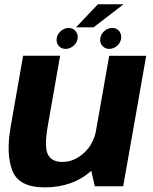

<svg xmlns="http://www.w3.org/2000/svg" viewBox="-20 -846 694 872"><path d="M410.5 0H539.5L644 -592.5H476L388.5 -97ZM253 -593H85L28.5 -271Q6.5 -145 36.5 -70Q66.5 5 182.5 5Q311.5 5 395.8 -71.5Q480 -148 494 -226L418 -261Q406.5 -192.5 361.5 -151.5Q316.5 -110.5 264 -110.5Q214 -110.5 197 -145.5Q180 -180.5 198 -279.5ZM278.5 -624Q299 -624 316 -640Q333 -656 333 -677.5Q333 -695.5 321.2 -707.2Q309.5 -719 292 -719Q271 -719 254 -703Q237 -687 237 -665Q237 -647.5 248.5 -635.8Q260 -624 278.5 -624ZM476 -624Q497.5 -624 514 -640Q530.5 -656 530.5 -677.5Q530.5 -695.5 519.2 -707.2Q508 -719 489.5 -719Q468.5 -719 451.8 -703Q435 -687 435 -665Q435 -647.5 446.8 -635.8Q458.5 -624 476 -624ZM325.5 -722H405L541 -826.5H424.5Z"/></svg>

Font: Anybody
Style: Bold Italic
Weight: 700
Italic angle: -10°
Designer: Tyler Finck
Foundry: Etcetera Type Company
Version: Version 1.113;gftools[0.9.25]